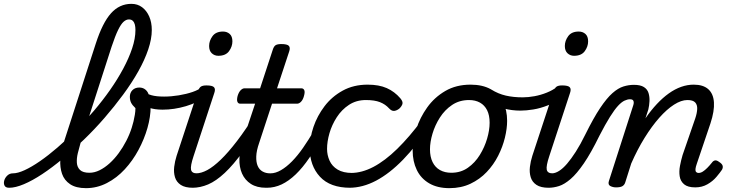

<svg xmlns="http://www.w3.org/2000/svg" viewBox="-220 -959 3812 998"><path d="M-172 17Q-191 17 -196.5 5.5Q-202 -6 -198 -20.5Q-194 -35 -182 -46.5Q-170 -58 -153 -58Q-128 -58 -92 -74.5Q-56 -91 -12.5 -121Q31 -151 78.5 -192Q126 -233 174.5 -281.5Q223 -330 268.5 -383.5Q314 -437 352.5 -492Q391 -547 420.5 -602Q450 -657 467 -708Q484 -759 484 -803Q484 -817 496.5 -824Q509 -831 526.5 -831Q544 -831 556.5 -824Q569 -817 569 -803Q569 -757 550.5 -702Q532 -647 498.5 -587.5Q465 -528 420 -467Q375 -406 323.5 -346.5Q272 -287 216.5 -233.5Q161 -180 106 -134Q51 -88 -0.5 -54Q-52 -20 -96 -1.5Q-140 17 -172 17ZM227 19Q175 19 144.5 -1.5Q114 -22 102.5 -55.5Q91 -89 93.5 -129.5Q96 -170 109 -211L278 -733Q313 -841 357 -890Q401 -939 463 -939Q495 -939 518.5 -921.5Q542 -904 555.5 -873.5Q569 -843 569 -803Q569 -784 556.5 -775Q544 -766 526.5 -766Q509 -766 496.5 -775Q484 -784 484 -803Q484 -819 481 -831Q478 -843 470.5 -850.5Q463 -858 450 -858Q436 -858 422.5 -846Q409 -834 394 -803.5Q379 -773 360 -716L199 -217Q191 -190 184.5 -163Q178 -136 179.5 -113Q181 -90 196 -75.5Q211 -61 245 -61Q271 -61 297.5 -74Q324 -87 349.5 -110Q375 -133 397 -163Q419 -193 436.5 -227Q454 -261 465 -296Q470 -311 474 -328Q478 -345 481 -363Q484 -381 484 -397Q468 -412 461.5 -425Q455 -438 455 -456Q455 -477 468.5 -490.5Q482 -504 504 -504Q519 -504 530.5 -497Q542 -490 549 -477Q556 -464 559.5 -445.5Q563 -427 563 -405Q563 -352 546.5 -294Q530 -236 500 -180Q470 -124 428.5 -79Q387 -34 335.5 -7.5Q284 19 227 19Z M625 -389Q583 -389 555.5 -399Q528 -409 501 -429Q488 -437 487.5 -448.5Q487 -460 493.5 -470Q500 -480 509 -484.5Q518 -489 526 -483Q543 -471 567.5 -464Q592 -457 633 -457Q670 -457 709.5 -463.5Q749 -470 781 -481Q813 -492 827 -505Q838 -515 848.5 -507Q859 -499 861 -484Q863 -469 849 -457Q807 -425 746 -407Q685 -389 625 -389Z M783 17Q742 17 719.5 2Q697 -13 689.5 -38Q682 -63 685.5 -92Q689 -121 698 -149L808 -483Q815 -503 824.5 -509Q834 -515 853 -515Q884 -515 892.5 -505.5Q901 -496 894 -476L786 -147Q769 -96 773 -77Q777 -58 803 -58Q817 -58 823.5 -46.5Q830 -35 828.5 -20.5Q827 -6 815.5 5.5Q804 17 783 17ZM915 -669Q895 -669 881 -682Q867 -695 867 -720Q867 -747 884.5 -771Q902 -795 939 -795Q960 -795 974 -782.5Q988 -770 988 -744Q988 -717 970.5 -693Q953 -669 915 -669Z M780 17Q766 17 759 5.5Q752 -6 754 -20.5Q756 -35 767 -46.5Q778 -58 799 -58Q826 -58 857.5 -75Q889 -92 927.5 -129Q966 -166 1012 -226Q1058 -286 1112 -373Q1121 -387 1134.5 -385Q1148 -383 1156 -372.5Q1164 -362 1157 -350Q1095 -243 1044 -172.5Q993 -102 948 -60Q903 -18 862 -0.5Q821 17 780 17Z M1163 17Q1115 17 1084 -3Q1053 -23 1038 -57Q1023 -91 1024.5 -134.5Q1026 -178 1041 -225L1106 -420H1029Q1018 -420 1014 -430Q1010 -440 1015 -460Q1021 -480 1031 -490Q1041 -500 1051 -500H1132L1197 -698Q1203 -718 1212.5 -724Q1222 -730 1242 -730Q1273 -730 1281.5 -720.5Q1290 -711 1283 -691L1220 -500H1346Q1357 -500 1361.5 -490.5Q1366 -481 1360 -460Q1355 -441 1345 -430.5Q1335 -420 1324 -420H1194L1127 -216Q1113 -176 1112 -146Q1111 -116 1119.5 -96.5Q1128 -77 1145 -67.5Q1162 -58 1184 -58Q1198 -58 1204.5 -46.5Q1211 -35 1209 -20.5Q1207 -6 1195.5 5.5Q1184 17 1163 17Z M1167 17Q1153 17 1146 5.5Q1139 -6 1141 -20.5Q1143 -35 1154 -46.5Q1165 -58 1186 -58Q1212 -58 1240.5 -74.5Q1269 -91 1298 -120.5Q1327 -150 1355.5 -191Q1384 -232 1412 -280Q1419 -294 1432.5 -292.5Q1446 -291 1455 -280.5Q1464 -270 1457 -257Q1423 -190 1388 -138.5Q1353 -87 1317 -52.5Q1281 -18 1244 -0.5Q1207 17 1167 17Z M1601 17Q1496 17 1443 -40.5Q1390 -98 1390 -189Q1390 -242 1409.5 -299.5Q1429 -357 1467 -407Q1505 -457 1561.5 -488Q1618 -519 1691 -519Q1750 -519 1790.5 -501Q1831 -483 1861 -448Q1876 -430 1871.5 -417.5Q1867 -405 1855 -394Q1842 -384 1829 -382.5Q1816 -381 1802 -396Q1783 -417 1755 -428Q1727 -439 1682 -439Q1632 -439 1594 -414Q1556 -389 1530.5 -349.5Q1505 -310 1492.5 -266.5Q1480 -223 1480 -185Q1480 -153 1493 -124Q1506 -95 1535 -77.5Q1564 -60 1611 -60Q1625 -60 1630.5 -48.5Q1636 -37 1634 -21.5Q1632 -6 1623.5 5.5Q1615 17 1601 17Z M1595 17Q1586 17 1582 5.5Q1578 -6 1579.5 -21.5Q1581 -37 1587 -48.5Q1593 -60 1604 -60Q1661 -60 1721 -91.5Q1781 -123 1844.5 -185Q1908 -247 1974 -336Q1980 -344 1992 -339.5Q2004 -335 2012.5 -326Q2021 -317 2015 -308Q1946 -202 1875.5 -129.5Q1805 -57 1735 -20Q1665 17 1595 17Z M2116 19Q2054 19 2011 -6Q1968 -31 1946.5 -75.5Q1925 -120 1925 -176Q1925 -229 1944 -288.5Q1963 -348 2000.5 -400.5Q2038 -453 2094.5 -486Q2151 -519 2226 -519Q2288 -519 2330.5 -495.5Q2373 -472 2394.5 -429.5Q2416 -387 2416 -331Q2416 -291 2404.5 -243.5Q2393 -196 2369.5 -149.5Q2346 -103 2310 -65Q2274 -27 2225.5 -4Q2177 19 2116 19ZM2126 -61Q2175 -61 2212 -87Q2249 -113 2274 -153.5Q2299 -194 2312 -238.5Q2325 -283 2325 -321Q2325 -360 2312 -386Q2299 -412 2275 -425.5Q2251 -439 2218 -439Q2168 -439 2130 -413.5Q2092 -388 2066.5 -348Q2041 -308 2028 -264Q2015 -220 2015 -183Q2015 -144 2028.5 -116.5Q2042 -89 2067 -75Q2092 -61 2126 -61Z M2485 -384Q2441 -384 2398.5 -395Q2356 -406 2307 -438Q2296 -444 2295 -455.5Q2294 -467 2299.5 -478Q2305 -489 2314.5 -494.5Q2324 -500 2333 -494Q2370 -471 2409.5 -462Q2449 -453 2497 -453Q2526 -453 2558.5 -459Q2591 -465 2622 -477.5Q2653 -490 2675 -507Q2685 -516 2695 -511.5Q2705 -507 2710.5 -496.5Q2716 -486 2715 -473.5Q2714 -461 2704 -454Q2667 -427 2628 -411.5Q2589 -396 2552 -390Q2515 -384 2485 -384Z M2632 17Q2591 17 2568.5 2Q2546 -13 2538.5 -38Q2531 -63 2534.5 -92Q2538 -121 2547 -149L2657 -483Q2664 -503 2673.5 -509Q2683 -515 2702 -515Q2733 -515 2741.5 -505.5Q2750 -496 2743 -476L2635 -147Q2618 -96 2622 -77Q2626 -58 2652 -58Q2666 -58 2672.5 -46.5Q2679 -35 2677.5 -20.5Q2676 -6 2664.5 5.5Q2653 17 2632 17ZM2764 -669Q2744 -669 2730 -682Q2716 -695 2716 -720Q2716 -747 2733.5 -771Q2751 -795 2788 -795Q2809 -795 2823 -782.5Q2837 -770 2837 -744Q2837 -717 2819.5 -693Q2802 -669 2764 -669Z M2631 17Q2616 17 2612 5.5Q2608 -6 2612.5 -20.5Q2617 -35 2627 -46.5Q2637 -58 2649 -58Q2666 -58 2686 -70.5Q2706 -83 2727.5 -108Q2749 -133 2773 -170.5Q2797 -208 2822 -259Q2865 -346 2899.5 -397.5Q2934 -449 2963.5 -475Q2993 -501 3020.5 -509.5Q3048 -518 3075 -518Q3085 -518 3088 -506.5Q3091 -495 3088 -480.5Q3085 -466 3076.5 -454.5Q3068 -443 3054 -443Q3042 -443 3026.5 -436Q3011 -429 2992.5 -409Q2974 -389 2950.5 -351.5Q2927 -314 2896 -254Q2852 -164 2815 -110Q2778 -56 2746 -28.5Q2714 -1 2686 8Q2658 17 2631 17Z M2982 15Q2966 15 2952.5 8Q2939 1 2945 -18L3072 -413Q3076 -426 3072.5 -434.5Q3069 -443 3055 -443Q3042 -443 3037 -454.5Q3032 -466 3034.5 -480.5Q3037 -495 3047.5 -506.5Q3058 -518 3075 -518Q3109 -518 3127 -506.5Q3145 -495 3151 -475.5Q3157 -456 3156 -433.5Q3155 -411 3150 -390L3135 -344Q3164 -386 3194.5 -418.5Q3225 -451 3256.5 -473.5Q3288 -496 3320.5 -507.5Q3353 -519 3386 -519Q3435 -519 3461.5 -495.5Q3488 -472 3491 -427Q3494 -382 3473 -318L3402 -108Q3396 -91 3395 -80.5Q3394 -70 3398.5 -65Q3403 -60 3411 -60Q3422 -60 3433 -67Q3444 -74 3456 -86Q3468 -98 3480 -113Q3487 -123 3496 -125Q3505 -127 3517 -118Q3533 -108 3536 -98Q3539 -88 3533 -77Q3523 -62 3504 -39.5Q3485 -17 3457 -1Q3429 15 3394 15Q3355 15 3336 -1Q3317 -17 3313 -42.5Q3309 -68 3314.5 -97Q3320 -126 3328 -153L3394 -344Q3403 -371 3404 -392.5Q3405 -414 3393.5 -426.5Q3382 -439 3353 -439Q3321 -439 3283.5 -415Q3246 -391 3207 -347Q3168 -303 3130.5 -242.5Q3093 -182 3061 -109L3030 -11Q3026 2 3015.5 8.5Q3005 15 2982 15Z"/></svg>

Font: Playwrite DE LA
Style: Regular
Weight: 400
Designer: Veronika Burian, José Scaglione
Foundry: TypeTogether
Version: Version 1.002